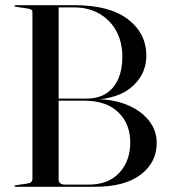

<svg xmlns="http://www.w3.org/2000/svg" viewBox="-20 -720 656 740"><path d="M584 -169.5Q584 -94 522.5 -47Q461 0 344.5 0H40Q36 0 36 -3Q36 -5.5 41 -6L87.5 -13Q105 -15.5 105 -30.5V-674Q105 -684.5 87.5 -687L41 -694Q36 -694.5 36 -697Q36 -700 40 -700H267Q402 -700 473 -645.8Q544 -591.5 544 -505Q544 -440 497 -393.2Q450 -346.5 365 -337.5Q430 -334.5 479.2 -311.8Q528.5 -289 556.2 -252.2Q584 -215.5 584 -169.5ZM265.5 -691.5H206V-340H313.5Q380.5 -340 416 -383.5Q451.5 -427 451.5 -501Q451.5 -558 428 -600.8Q404.5 -643.5 362.5 -667.5Q320.5 -691.5 265.5 -691.5ZM304 -332H206V-28Q206 -8.5 232.5 -8.5H322Q397.5 -8.5 439.8 -54Q482 -99.5 482 -170.5Q482 -243 435.8 -287.5Q389.5 -332 304 -332Z"/></svg>

Font: Fraunces 144pt S000
Style: Regular
Weight: 400
Version: Version 1.000; ttfautohint (v1.8.3)